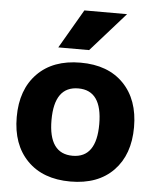

<svg xmlns="http://www.w3.org/2000/svg" viewBox="-54 -813 704 869"><g transform="rotate(5 297.5 -378.5)"><path d="M294 -767H488L331 -590H191ZM102 -457.5Q173 -530 298 -530Q423 -530 493.5 -457.5Q564 -385 564 -260Q564 -135 493.5 -62.5Q423 10 298 10Q173 10 102 -62.5Q31 -135 31 -260Q31 -385 102 -457.5ZM298 -107Q406 -107 406 -260Q406 -413 298 -413Q189 -413 189 -260Q189 -107 298 -107Z"/></g></svg>

Font: Mplus 1p ExtraBold
Style: Regular
Weight: 800
Version: Version 1.061